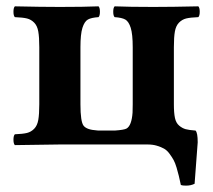

<svg xmlns="http://www.w3.org/2000/svg" viewBox="-20 -456 673 606"><path d="M26.9 2Q22.5 -2.4 22.5 -15.1Q22.5 -27.8 26.9 -32.2Q52.2 -33.2 65.2 -36.4Q78.1 -39.6 87.9 -49.6Q97.7 -59.6 100.8 -77.4Q104 -95.2 104 -127V-307.1Q104 -338.9 100.8 -356.7Q97.7 -374.5 87.9 -384.5Q78.1 -394.5 65.2 -397.7Q52.2 -400.9 26.9 -401.9Q22.5 -406.2 22.5 -418.9Q22.5 -431.6 26.9 -436Q110.8 -434.1 168.9 -434.1Q245.1 -434.1 291 -436Q295.4 -431.6 295.4 -418.9Q295.4 -406.2 291 -401.9Q268.1 -400.4 257.3 -394.3Q246.6 -388.2 240.2 -368.2Q233.9 -348.1 233.9 -307.1V-127Q233.9 -71.8 243.9 -59.1Q253.9 -46.4 285.6 -44.4Q289.1 -43.9 291 -43.9H341.8Q371.6 -45.9 379.4 -50.3Q395.5 -59.6 398.4 -100.6Q398.9 -111.8 398.9 -127V-307.1Q398.9 -348.1 392.6 -368.2Q386.2 -388.2 375.5 -394.3Q364.7 -400.4 341.8 -401.9Q337.4 -406.2 337.4 -418.9Q337.4 -431.6 341.8 -436Q387.7 -434.1 463.9 -434.1Q522 -434.1 606 -436Q610.4 -431.6 610.4 -418.9Q610.4 -406.2 606 -401.9Q580.6 -400.9 567.6 -397.7Q554.7 -394.5 544.9 -384.5Q535.2 -374.5 532 -356.7Q528.8 -338.9 528.8 -307.1V-127Q528.8 -99.6 532.2 -83.7Q535.6 -67.9 545.4 -59.6Q555.2 -51.3 565.9 -48.3Q576.7 -45.4 597.2 -43.9Q604 -37.1 604 -6.8L594.2 124Q582.5 129.9 566.9 129.9Q555.7 129.9 550.8 127.9Q546.9 109.4 544.4 99.1Q542 88.9 537.4 73.2Q532.7 57.6 527.8 48.8Q522.9 40 515.1 29.3Q507.3 18.6 497.8 13.2Q488.3 7.8 475.1 3.9Q461.9 0 445.8 0H168.9Q69.8 1 26.9 2Z"/></svg>

Font: Common Serif
Style: Bold
Weight: 700
Designer: Philipp H. Poll, Khaled Hosny
Foundry: Stefan Peev, Context Ltd.
Version: Version 1.026